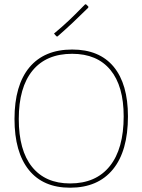

<svg xmlns="http://www.w3.org/2000/svg" viewBox="-20 -874 667 899"><path d="M317.9 -642.1Q445.3 -642.1 512.2 -561.5Q579.1 -480.5 579.1 -329.1Q579.1 -167 508.8 -81.1Q438.5 4.9 308.1 4.9Q182.1 4.9 115.2 -78.1Q47.9 -161.6 47.9 -316.9Q47.9 -474.6 117.7 -558.6Q187.5 -642.1 317.9 -642.1ZM317.9 -622.1Q196.8 -622.1 132.3 -543.5Q67.9 -464.8 67.9 -316.9Q67.9 -169.9 129.9 -92.8Q192.4 -15.1 308.1 -15.1Q429.2 -15.1 494.1 -96.2Q559.1 -177.2 559.1 -329.1Q559.1 -471.2 497.1 -546.4Q434.6 -622.1 317.9 -622.1ZM394 -842.8 393.1 -837.9Q360.8 -805.7 321.8 -769Q280.8 -730.5 249 -703.1L244.1 -704.1L232.9 -716.8Q270.5 -748 303.2 -778.8Q326.2 -800.3 378.9 -854L383.8 -853Z"/></svg>

Font: Datalegreya
Style: Thin
Weight: 250
Designer: Figs Lab
Foundry: Figs Lab
Version: Version 1.002;PS 001.002;hotconv 1.0.70;makeotf.lib2.5.58329